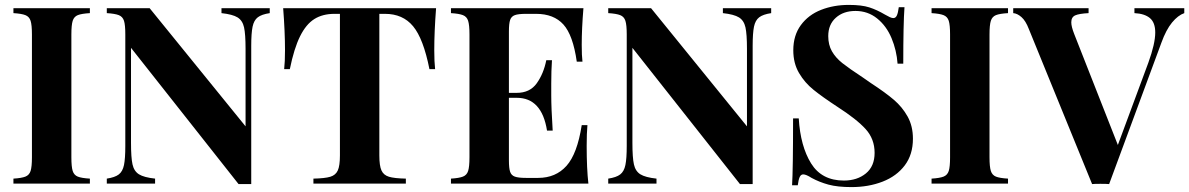

<svg xmlns="http://www.w3.org/2000/svg" viewBox="-20 -741 4800 775"><path d="M342.8 -688Q309.1 -686 293.9 -679.9Q278.8 -673.8 273.4 -657Q268.1 -640.1 268.1 -602.1V-106Q268.1 -67.9 273.4 -51Q278.8 -34.2 293.9 -28.1Q309.1 -22 342.8 -20V0H34.2V-20Q66.9 -22 82.5 -28.1Q98.1 -34.2 103.5 -51Q108.9 -67.9 108.9 -106V-602.1Q108.9 -640.1 103.5 -657Q98.1 -673.8 82.5 -679.9Q66.9 -686 34.2 -688V-708H342.8Z M1068.8 -688Q1036.1 -683.1 1020.5 -671.1Q1004.9 -659.2 999.5 -633.1Q994.1 -606.9 994.1 -556.2V2H942.9L508.8 -547.9V-164.1Q508.8 -105 514.9 -77.4Q521 -49.8 541 -37.4Q561 -24.9 606 -20V0H411.1V-20Q443.8 -24.9 459.5 -36.9Q475.1 -48.8 480.5 -75Q485.8 -101.1 485.8 -151.9V-602.1Q485.8 -640.1 480.5 -657Q475.1 -673.8 459.5 -679.9Q443.8 -686 411.1 -688V-708H584L971.2 -231V-543.9Q971.2 -603 965.1 -630.6Q959 -658.2 939 -670.7Q918.9 -683.1 874 -688V-708H1068.8Z M1732.9 -538.1Q1732.9 -491.2 1736.3 -461.9H1713.4Q1689 -585 1647.5 -635Q1606 -685.1 1534.2 -685.1H1511.2V-113.8Q1511.2 -71.8 1519.8 -53Q1528.3 -34.2 1549.8 -27.6Q1571.3 -21 1618.2 -20V0H1245.1V-20Q1292 -21 1313.5 -27.6Q1335 -34.2 1343.5 -53Q1352.1 -71.8 1352.1 -113.8V-685.1H1330.1Q1282.2 -685.1 1248.8 -664.1Q1215.3 -643.1 1191.2 -594.5Q1167 -545.9 1149.9 -461.9H1127Q1130.4 -491.2 1130.4 -538.1Q1130.4 -612.8 1123 -708H1740.2Q1732.9 -612.8 1732.9 -538.1Z M2355 0H1800.3V-20Q1833 -22 1848.6 -28.1Q1864.3 -34.2 1869.6 -51Q1875 -67.9 1875 -106V-602.1Q1875 -640.1 1869.6 -657Q1864.3 -673.8 1848.6 -679.9Q1833 -686 1800.3 -688V-708H2335Q2328.1 -625 2328.1 -560.1Q2328.1 -516.1 2331.1 -492.2H2308.1Q2293 -599.1 2254.2 -642.1Q2215.3 -685.1 2144 -685.1H2103Q2072.3 -685.1 2058.1 -679.9Q2043.9 -674.8 2039.1 -660.4Q2034.2 -646 2034.2 -613.8V-366.2H2065.9Q2119.1 -366.2 2146.7 -405Q2174.3 -443.8 2185.1 -498H2208Q2205.1 -456.1 2205.1 -403.8V-356Q2205.1 -305.2 2210.9 -213.9H2188Q2167 -346.2 2065.9 -346.2H2034.2V-94.2Q2034.2 -62 2039.1 -47.6Q2043.9 -33.2 2058.1 -28.1Q2072.3 -22.9 2103 -22.9H2152.3Q2223.1 -22.9 2266.6 -71.5Q2310.1 -120.1 2328.1 -235.8H2351.1Q2348.1 -203.1 2348.1 -151.9Q2348.1 -60.1 2355 0Z M3092.8 -688Q3060.1 -683.1 3044.4 -671.1Q3028.8 -659.2 3023.4 -633.1Q3018.1 -606.9 3018.1 -556.2V2H2966.8L2532.7 -547.9V-164.1Q2532.7 -105 2538.8 -77.4Q2544.9 -49.8 2564.9 -37.4Q2585 -24.9 2629.9 -20V0H2435.1V-20Q2467.8 -24.9 2483.4 -36.9Q2499 -48.8 2504.4 -75Q2509.8 -101.1 2509.8 -151.9V-602.1Q2509.8 -640.1 2504.4 -657Q2499 -673.8 2483.4 -679.9Q2467.8 -686 2435.1 -688V-708H2607.9L2995.1 -231V-543.9Q2995.1 -603 2989 -630.6Q2982.9 -658.2 2962.9 -670.7Q2942.9 -683.1 2897.9 -688V-708H3092.8Z M3552.2 -682.1Q3563 -675.8 3571.5 -671.9Q3580.1 -668 3585.9 -668Q3595.2 -668 3600.1 -678.5Q3605 -689 3607.9 -711.9H3630.9Q3626 -645 3626 -483.9H3603Q3599.1 -538.1 3578.6 -587.2Q3558.1 -636.2 3520.5 -666.5Q3482.9 -696.8 3433.1 -696.8Q3384.3 -696.8 3353.8 -669.4Q3323.2 -642.1 3323.2 -595.2Q3323.2 -560.1 3338.1 -533.9Q3353 -507.8 3380.1 -486.3Q3407.2 -464.8 3462.9 -428.2L3495.1 -405.8Q3554.2 -367.2 3588.1 -338.1Q3622.1 -309.1 3643.6 -270.5Q3665 -231.9 3665 -181.2Q3665 -117.2 3632.1 -73.5Q3599.1 -29.8 3542.5 -7.8Q3485.8 14.2 3417 14.2Q3360.8 14.2 3324 4.2Q3287.1 -5.9 3255.9 -22.9Q3233.9 -37.1 3222.2 -37.1Q3212.9 -37.1 3208 -26.6Q3203.1 -16.1 3200.2 6.8H3177.2Q3181.2 -56.2 3181.2 -263.2H3204.1Q3210.9 -150.9 3253.9 -81.5Q3296.9 -12.2 3386.2 -12.2Q3439.9 -12.2 3475.1 -41Q3510.3 -69.8 3510.3 -124Q3510.3 -180.2 3474.1 -220Q3438 -259.8 3359.9 -310.1Q3300.3 -349.1 3264.2 -378.2Q3228 -407.2 3205.1 -446.5Q3182.1 -485.8 3182.1 -538.1Q3182.1 -598.1 3212.6 -639.6Q3243.2 -681.2 3294.2 -701.2Q3345.2 -721.2 3406.2 -721.2Q3458 -721.2 3489 -711.2Q3520 -701.2 3552.2 -682.1Z M4048.8 -688Q4015.1 -686 4000 -679.9Q3984.9 -673.8 3979.5 -657Q3974.1 -640.1 3974.1 -602.1V-106Q3974.1 -67.9 3979.5 -51Q3984.9 -34.2 4000 -28.1Q4015.1 -22 4048.8 -20V0H3740.2V-20Q3772.9 -22 3788.6 -28.1Q3804.2 -34.2 3809.6 -51Q3814.9 -67.9 3814.9 -106V-602.1Q3814.9 -640.1 3809.6 -657Q3804.2 -673.8 3788.6 -679.9Q3772.9 -686 3740.2 -688V-708H4048.8Z M4760.3 -708V-688Q4734.9 -679.2 4710.9 -650.1Q4687 -621.1 4668 -568.8L4457 2Q4445.8 1 4421.9 1Q4398.9 1 4388.2 2L4132.8 -624Q4120.1 -657.2 4103 -672.1Q4085.9 -687 4069.8 -688V-708H4374V-688Q4335.9 -686 4320.1 -679Q4304.2 -671.9 4304.2 -650.9Q4304.2 -633.8 4315.9 -604L4492.2 -155.8L4615.2 -487.8Q4643.1 -564.9 4643.1 -609.9Q4643.1 -649.9 4621.6 -668Q4600.1 -686 4559.1 -688V-708Z"/></svg>

Font: Neothic
Style: Regular
Weight: 400
Designer: Vasily Draigo aka Daymarius
Foundry: Vasily Draigo aka Daymarius
Version: Version 1.00 May 8, 2019, initial release